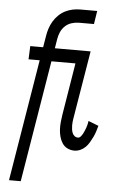

<svg xmlns="http://www.w3.org/2000/svg" viewBox="-61 -777 622 1011"><g transform="rotate(5 250.0 -271.0)"><path d="M26 193 132 -450H73L76 -520H144L154 -580Q157 -600 163.5 -620Q170 -640 181 -658.5Q192 -677 208 -692.5Q224 -708 243 -717.5Q262 -727 282 -731Q302 -735 322 -735H411L400 -665H321Q302 -665 282.5 -659Q263 -653 248 -639Q233 -625 225 -606.5Q217 -588 214 -569L206 -520H395L336 -164Q334 -154 333 -143.5Q332 -133 332 -123Q332 -113 333.5 -102.5Q335 -92 338.5 -83.5Q342 -75 349.5 -68.5Q357 -62 368 -62Q376 -62 382.5 -69.5Q389 -77 393.5 -85.5Q398 -94 401.5 -102.5Q405 -111 408 -119.5Q411 -128 413 -137Q415 -146 416 -154L470 -133Q466 -118 461 -102.5Q456 -87 449 -72.5Q442 -58 433.5 -43.5Q425 -29 413.5 -17.5Q402 -6 386.5 1Q371 8 355 8Q335 8 318 -0.5Q301 -9 291 -24.5Q281 -40 276 -58.5Q271 -77 270 -96.5Q269 -116 271 -136Q273 -156 276 -175L321 -450H194L88 193Z"/></g></svg>

Font: Iosevka Algr
Style: Italic
Weight: 400
Italic angle: -9°
Monospace: yes
Designer: Belleve Invis
Foundry: Belleve Invis
Version: Version 26.0.2; ttfautohint (v1.8.3)